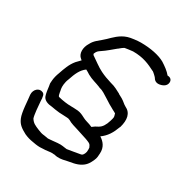

<svg xmlns="http://www.w3.org/2000/svg" viewBox="-183 -775 1052 1095"><g transform="rotate(30 343.5 -227.5)"><path d="M179 -242C194 -287 208 -319 238 -341C246 -337 255 -332 267 -324C295 -308 326 -302 352 -291L353 -290L372 -284C375 -283 380 -280 388 -276C408 -263 433 -249 452 -236L470 -226C489 -214 506 -209 507 -203L506 -201L507 -200C512 -185 512 -183 504 -157C495 -126 481 -104 463 -95V-94H462C449 -88 439 -82 427 -72C416 -77 403 -82 388 -86C356 -95 342 -115 298 -115C289 -116 277 -116 273 -116C239 -116 210 -121 182 -128C177 -130 175 -141 172 -156V-158V-159C167 -177 166 -194 172 -221C173 -227 176 -234 179 -242ZM570 -154C586 -209 578 -251 537 -270C522 -278 515 -288 495 -300L469 -314V-315C448 -325 430 -338 396 -346C372 -353 345 -363 323 -374C292 -389 263 -413 234 -432L232 -433C231 -434 231 -438 230 -440V-441L229 -443L231 -444C237 -459 243 -464 258 -474C287 -493 309 -514 334 -534H335L336 -535C341 -540 359 -554 366 -557C371 -558 412 -564 418 -564C488 -564 528 -544 570 -523H571C579 -518 599 -499 601 -495C609 -480 624 -473 642 -476H643C653 -478 686 -485 687 -516C687 -533 676 -543 657 -543C640 -564 616 -581 591 -597C554 -618 496 -630 431 -630C410 -630 367 -625 349 -619C304 -605 274 -571 253 -551L234 -534C219 -520 193 -504 179 -476C156 -440 157 -398 182 -379C184 -377 186 -375 189 -373C180 -364 171 -355 163 -346C138 -316 126 -280 114 -245C111 -236 107 -227 105 -217C100 -197 100 -184 99 -171V-169L102 -151C104 -133 107 -109 113 -92C121 -70 146 -61 176 -59L199 -55C214 -52 240 -50 258 -50C263 -50 269 -50 277 -49H279C289 -49 293 -47 296 -45H298C318 -32 345 -26 366 -19L434 3C455 11 466 15 470 24L476 36C477 43 477 52 476 63C472 81 464 91 456 93C429 97 399 104 368 108C360 108 347 104 326 103H325C312 103 300 104 292 105L272 107H271C268 107 265 108 260 108C252 108 249 109 245 109L235 107H234L216 104H214C198 102 192 99 176 93C145 80 132 75 117 52C110 34 105 -28 103 -56V-57C102 -67 102 -74 102 -76L101 -77V-78C100 -83 101 -99 86 -105C59 -117 31 -91 33 -58V-57C38 -23 40 54 55 88C69 122 92 135 123 152C143 161 161 166 181 169L204 173H205C213 174 221 175 230 175C239 175 244 174 248 174C274 174 288 169 309 169C314 170 324 170 325 170C349 177 375 173 397 167C428 160 461 159 492 139C516 124 526 104 535 85C545 64 544 49 545 35C548 -8 525 -34 498 -51C533 -76 552 -107 569 -153Z"/></g></svg>

Font: Stray Cat
Style: ExBdExtObl
Weight: 800
Version: Version 1.0